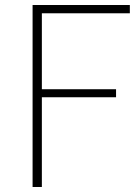

<svg xmlns="http://www.w3.org/2000/svg" viewBox="-20 -746 558 766"><path d="M110 0V-726H498V-693H147V-390H443V-358H147V0Z"/></svg>

Font: Noto Sans JP
Style: Regular
Weight: 100
Designer: Ryoko NISHIZUKA 西塚涼子 (kana, bopomofo & ideographs); Paul D. Hunt (Latin, Greek & Cyrillic); Sandoll Communications 산돌커뮤니
Foundry: Adobe
Version: Version 2.004;hotconv 1.0.118;makeotfexe 2.5.65603